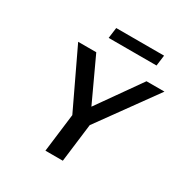

<svg xmlns="http://www.w3.org/2000/svg" viewBox="-196 -1039 1138 1185"><g transform="rotate(30 373.0 -447.0)"><path d="M633 -884H292L282 -808H623ZM746 -693H618L402 -387L260 -693H131L326 -283L292 -10H416L450 -283Z"/></g></svg>

Font: Bluebird
Style: LiObl
Weight: 300
Designer: Jasper
Foundry: Cannot Into Space Fonts
Version: Version 0.98